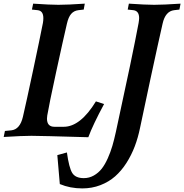

<svg xmlns="http://www.w3.org/2000/svg" viewBox="-35 -754 1016 1059"><path d="M-14.6 1.5 -7.8 -31.7 28.3 -35.2Q75.2 -41 91.3 -109.4Q109.9 -189 147.9 -367.9Q186 -546.9 201.7 -627.4Q204.1 -640.6 204.1 -653.8Q204.1 -694.3 172.9 -697.8L141.1 -701.2L147.9 -733.9Q241.2 -727.5 287.1 -727.5Q337.4 -727.5 432.6 -733.9L426.8 -701.2L397 -697.8Q372.6 -694.8 357.4 -677.2Q342.3 -659.7 334 -623Q313.5 -535.6 274.9 -357.7Q236.3 -179.7 225.6 -116.7Q224.1 -108.4 224.1 -99.6Q224.1 -54.7 265.6 -54.7H316.4Q408.2 -54.7 494.1 -194.8L539.1 -180.2Q477.5 -65.9 452.1 2.9Q184.1 -4.9 138.2 -4.9Q89.8 -4.9 -14.6 1.5ZM815.4 -727.5Q864.7 -727.5 960.9 -733.9L954.6 -701.2L925.3 -697.8Q877 -691.9 861.8 -623.5Q839.8 -527.3 796.1 -324.7Q752.4 -122.1 737.8 -50.3Q726.6 4.9 708.3 53.2Q689.9 101.6 662.4 144.8Q634.8 188 599.9 218.8Q564.9 249.5 518.6 267.3Q472.2 285.2 418.9 285.2Q351.6 285.2 294.9 261.2Q287.1 165.5 281.2 101.6L334 86.9Q345.7 171.4 363.5 200Q381.3 228.5 427.2 228.5Q457 228.5 482.4 214.1Q507.8 199.7 525.9 176.8Q543.9 153.8 559.3 119.4Q574.7 85 584.7 50.8Q594.7 16.6 604 -25.9Q697.3 -454.1 729.5 -627.4Q732.4 -645 732.4 -654.3Q732.4 -693.8 700.7 -697.8L669.4 -701.2L675.8 -733.9Q769 -727.5 815.4 -727.5Z"/></svg>

Font: Flanker
Style: Bold Italic
Weight: 700
Italic angle: -12°
Designer: Flanker
Version: Version 2.000